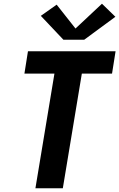

<svg xmlns="http://www.w3.org/2000/svg" viewBox="-20 -1010 640 1030"><path d="M170 0 272 -615H111L130 -735H600L581 -615H419L317 0ZM320 -797 199 -925 284 -985 385 -857 527 -990 599 -920 432 -797Z"/></svg>

Font: Iosevka SS04 Heavy Extended
Style: Italic
Weight: 900
Width: 7
Italic angle: -9°
Monospace: yes
Designer: Belleve Invis
Foundry: Belleve Invis
Version: Version 19.0.0; ttfautohint (v1.8.4)